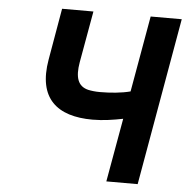

<svg xmlns="http://www.w3.org/2000/svg" viewBox="-51 -761 791 812"><g transform="rotate(5 344.0 -355.5)"><path d="M370 -374C351 -374 334 -376 320 -379C275 -390 263 -428 274 -492L313 -711H180L142 -492C113 -325 198 -255 349 -255C394 -255 438 -262 478 -270L430 0H563L688 -711H556L499 -388C461 -378 414 -374 370 -374Z"/></g></svg>

Font: Asimov
Style: NarIt
Weight: 500
Designer: Google
Version: Version 2.000980; 2014